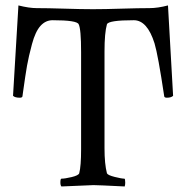

<svg xmlns="http://www.w3.org/2000/svg" viewBox="-20 -674 674 697"><path d="M274.4 -131.8V-484.4Q274.4 -569.3 265.6 -585.9Q259.8 -600.6 170.9 -600.6Q145.5 -600.6 127 -580.1Q108.4 -559.6 96.2 -514.2Q84 -468.8 78.1 -435.5Q72.3 -402.3 63.5 -338.9Q62.5 -329.1 61.5 -324.2Q60.5 -319.3 51.8 -319.3Q34.2 -319.3 27.3 -326.2L46.9 -654.3Q85.9 -644.5 113.3 -644.5Q151.4 -644.5 213.4 -642.6Q275.4 -640.6 317.4 -640.6Q359.4 -640.6 421.9 -642.6Q484.4 -644.5 522.5 -644.5Q552.7 -644.5 589.8 -654.3L608.4 -326.2Q601.6 -319.3 585.9 -319.3Q577.1 -319.3 576.2 -324.2Q553.7 -474.6 541 -516.6Q514.6 -600.6 465.8 -600.6Q374 -600.6 368.2 -585.9Q359.4 -554.7 359.4 -487.3V-135.7Q359.4 -79.1 368.2 -44.9Q371.1 -38.1 396.5 -31.7Q421.9 -25.4 431.6 -25.4Q434.6 -25.4 434.6 -10.7Q434.6 -2.9 432.6 2.9Q335 -2 319.3 -2Q315.4 -2 203.1 2.9Q199.2 -1 199.2 -11.7Q199.2 -25.4 203.1 -25.4Q215.8 -25.4 240.2 -31.2Q264.6 -37.1 267.6 -44.9Q274.4 -71.3 274.4 -131.8Z"/></svg>

Font: Crimson Text
Style: Roman
Weight: 400
Version: Version 0.13